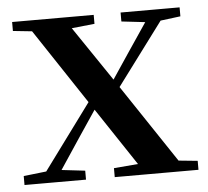

<svg xmlns="http://www.w3.org/2000/svg" viewBox="-44 -573 671 619"><g transform="rotate(-5 292.0 -263.5)"><path d="M11 0V-29L99 -39H124L210 -29V0ZM57 0 278 -300 300 -280H296L202 -140L109 0ZM303 0V-29L434 -40H464L574 -29V0ZM308 -240 287 -262H292L381 -395L470 -527H522ZM405 0 250 -233 55 -527H182L333 -304L536 0ZM17 -498V-527H281V-498L175 -487H122ZM368 -498V-527H559V-498L480 -488H455Z"/></g></svg>

Font: Noto Serif JP ExtraLight SemiBold
Style: Regular
Weight: 600
Version: Version 2.003-H1;hotconv 1.1.1;makeotfexe 2.6.0